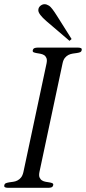

<svg xmlns="http://www.w3.org/2000/svg" viewBox="-45 -893 409 913"><path d="M142.6 -75.2Q139.2 -58.6 143.1 -49.3Q147 -40 154.5 -35.2Q162.1 -30.3 172.1 -28.6Q182.1 -26.9 190.4 -25.6Q198.7 -24.4 204.1 -21.7Q209.5 -19 208 -12.7Q206.1 -4.4 199.7 -2.2Q193.4 0 187 0H-8.3Q-14.6 0 -20.5 -2.2Q-26.4 -4.4 -24.4 -12.7Q-22.9 -19.5 -16.6 -22Q-10.3 -24.4 -1.5 -25.9Q7.3 -27.3 17.6 -28.6Q27.8 -29.8 37.6 -34.7Q47.4 -39.6 54.9 -48.8Q62.5 -58.1 66.4 -75.2L176.3 -591.3Q179.7 -607.9 175.8 -617.2Q171.9 -626.5 164.3 -631.1Q156.7 -635.7 146.7 -637.5Q136.7 -639.2 128.4 -640.6Q120.1 -642.1 114.7 -644.5Q109.4 -647 110.8 -653.8Q112.8 -662.1 119.4 -664.3Q126 -666.5 132.3 -666.5H327.6Q334 -666.5 339.6 -664.3Q345.2 -662.1 343.3 -653.8Q341.8 -647 335.4 -644.5Q329.1 -642.1 320.3 -640.9Q311.5 -639.6 301.3 -638.2Q291 -636.7 281.2 -632.1Q271.5 -627.4 263.7 -617.9Q255.9 -608.4 252.4 -591.3ZM295.4 -707.5 285.6 -698.7 176.3 -792Q137.2 -825.7 137.2 -844.2Q137.2 -856.9 146.7 -865Q156.2 -873 167 -873Q176.8 -873 188.5 -865.7Q200.7 -857.9 226.1 -817.4Z"/></svg>

Font: Atsinvsda
Style: Italic
Weight: 400
Italic angle: -12°
Designer: Al Webster
Foundry: Al Webster and Michael Everson
Version: Version 2.000